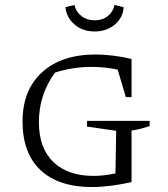

<svg xmlns="http://www.w3.org/2000/svg" viewBox="-20 -749 677 775"><path d="M351 6Q217 6 144 -62Q71 -130 71 -259Q71 -385 149.5 -457Q228 -529 366 -529Q398 -529 436 -524.5Q474 -520 511 -511V-357H488L455 -468Q403 -479 349 -479Q274 -479 202 -456Q137 -367 137 -256Q137 -151 195.5 -95Q254 -39 357 -39Q398 -39 446 -49L449 -221L331 -238V-261H584V-240Q569 -235 550.5 -230Q532 -225 511 -222V-14Q422 6 351 6ZM362 -622Q313 -622 280.5 -650.5Q248 -679 244 -720L281 -729Q286 -702 308.5 -684.5Q331 -667 362 -667Q394 -667 415.5 -684.5Q437 -702 442 -729L479 -720Q477 -679 444 -650.5Q411 -622 362 -622Z"/></svg>

Font: Piazzolla SC Light
Style: Regular
Weight: 300
Designer: Juan Pablo del Peral
Foundry: Huerta Tipografica
Version: Version 1.330